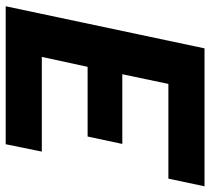

<svg xmlns="http://www.w3.org/2000/svg" viewBox="-52 -687 739 675"><g transform="rotate(90 317.5 -349.5)"><path d="M150 -699H635L608 -572H275L241 -410H486L460 -288H215L180 -127H513L487 0H2Z"/></g></svg>

Font: Prompt SemiBold
Style: Italic
Weight: 600
Italic angle: -12°
Designer: Katatrad Team
Foundry: CadsonDemak
Version: Version 1.001